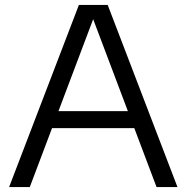

<svg xmlns="http://www.w3.org/2000/svg" viewBox="-20 -760 758 780"><path d="M17 0 300.5 -740H417.5L701 0H616L351.5 -700.5H365.5L101 0ZM168.5 -239.5 189 -308.5H529L549 -239.5Z"/></svg>

Font: Encode Sans SC SemiExpanded
Style: Regular
Weight: 400
Width: 6
Designer: Multiple Designers
Foundry: Impallari Type
Version: Version 3.002